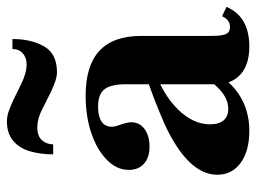

<svg xmlns="http://www.w3.org/2000/svg" viewBox="-113 -615 742 556"><g transform="rotate(-90 258.0 -337.0)"><path d="M401 14Q349 14 320.5 -11.5Q292 -37 292 -83V-343Q292 -387 277.5 -405.5Q263 -424 227 -424Q199 -424 184 -414Q169 -404 169 -384Q169 -379 170.5 -373Q172 -367 175 -359Q182 -338 182 -328Q182 -304 162.5 -289.5Q143 -275 111 -275Q80 -275 62 -291Q44 -307 44 -335Q44 -370 73 -398.5Q102 -427 150.5 -443.5Q199 -460 259 -460Q346 -460 389 -420Q432 -380 432 -299V-96Q432 -65 437.5 -53.5Q443 -42 458 -42Q469 -42 476.5 -48Q484 -54 489 -65L516 -52Q488 14 401 14ZM157 14Q99 14 64.5 -11Q30 -36 30 -79Q30 -121 67 -159.5Q104 -198 178 -232Q210 -246 252.5 -262.5Q295 -279 335 -291L336 -262Q263 -237 219.5 -193Q176 -149 176 -100Q176 -74 187.5 -60.5Q199 -47 221 -47Q244 -47 266 -63Q288 -79 306 -107Q324 -135 334 -170L340 -113Q312 -50 265.5 -18Q219 14 157 14ZM327 -543Q315 -543 300.5 -548Q286 -553 271 -560L219 -586Q206 -593 192.5 -596.5Q179 -600 167 -600Q142 -600 130 -586.5Q118 -573 118 -554H89Q89 -591 98 -621.5Q107 -652 128.5 -670Q150 -688 185 -688Q199 -688 214.5 -682.5Q230 -677 247 -669L294 -646Q308 -639 322.5 -635Q337 -631 350 -631Q369 -631 381.5 -642Q394 -653 394 -672H423Q423 -617 401.5 -580Q380 -543 327 -543Z"/></g></svg>

Font: Baskervville
Style: Bold
Weight: 700
Version: Version 1.100